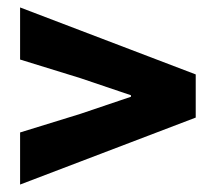

<svg xmlns="http://www.w3.org/2000/svg" viewBox="-20 -590 580 516"><path d="M34 -94V-234L196 -284L332 -330V-334L196 -380L34 -430V-570L506 -390V-274Z"/></svg>

Font: Source Sans 3 ExtraLight Black
Style: Regular
Weight: 900
Version: Version 3.052;hotconv 1.1.0;makeotfexe 2.6.0